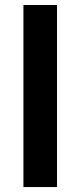

<svg xmlns="http://www.w3.org/2000/svg" viewBox="-20 -756 332 776"><path d="M210.4 0V-735.8H74.7V0Z"/></svg>

Font: Winston SemiBold
Style: Regular
Weight: 600
Designer: Vernon Adams, Kim Jin-seong, David Berlow, Cristiano Sobral
Foundry: The Winston Project Authors
Version: Version 3.004